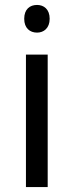

<svg xmlns="http://www.w3.org/2000/svg" viewBox="-20 -757 298 777"><path d="M130 -737C101 -737 78 -720 78 -681C78 -643 101 -625 130 -625C157 -625 181 -643 181 -681C181 -720 157 -737 130 -737ZM173 -536H85V0H173Z"/></svg>

Font: Noto Sans Hebrew Droid Medium
Style: Regular
Weight: 500
Designer: Monotype Design Team
Foundry: Monotype Imaging Inc.
Version: Version 1.100